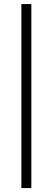

<svg xmlns="http://www.w3.org/2000/svg" viewBox="-20 -740 264 960"><path d="M86.9 200.2Q86.9 -30.3 86.9 -719.7Q99.6 -719.7 136.7 -719.7Q136.7 -490.2 136.7 200.2Q124 200.2 86.9 200.2Z"/></svg>

Font: LeFont
Style: ExtraLight
Weight: 200
Designer: Leryon MEDIA
Version: Version 1.0